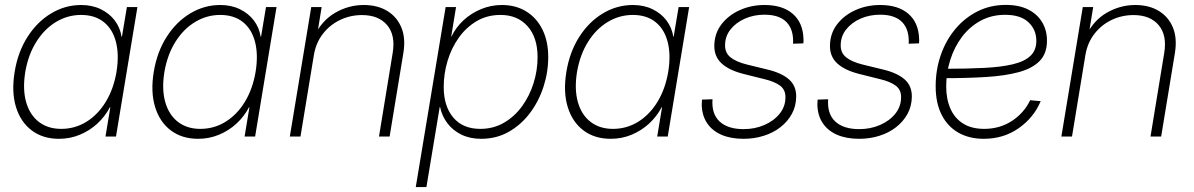

<svg xmlns="http://www.w3.org/2000/svg" viewBox="-20 -551 4820 775"><path d="M218.3 9.3Q152.8 9.3 107.9 -24.7Q63 -58.6 44.4 -119.4Q25.9 -180.2 39.1 -260.7Q52.2 -341.3 91.1 -402.1Q129.9 -462.9 186.3 -496.8Q242.7 -530.8 307.6 -530.8Q352.1 -530.8 386.7 -513.9Q421.4 -497.1 443.1 -468.5Q464.8 -439.9 470.7 -402.8H472.2L492.2 -522.5H534.7L448.2 0H405.8L425.3 -117.7H423.3Q404.3 -81.1 373 -52.2Q341.8 -23.4 302.2 -7.1Q262.7 9.3 218.3 9.3ZM227.1 -30.8Q282.7 -30.8 329.1 -59.6Q375.5 -88.4 407 -140.1Q438.5 -191.9 450.2 -260.7Q461.4 -330.1 448 -381.8Q434.6 -433.6 398.7 -462.2Q362.8 -490.7 307.1 -490.7Q253.4 -490.7 206.5 -462.6Q159.7 -434.6 127 -382.8Q94.2 -331.1 82 -260.7Q70.8 -190.9 85.4 -139.2Q100.1 -87.4 136.7 -59.1Q173.3 -30.8 227.1 -30.8Z M779.8 9.3Q714.4 9.3 669.4 -24.7Q624.5 -58.6 606 -119.4Q587.4 -180.2 600.6 -260.7Q613.8 -341.3 652.6 -402.1Q691.4 -462.9 747.8 -496.8Q804.2 -530.8 869.1 -530.8Q913.6 -530.8 948.2 -513.9Q982.9 -497.1 1004.6 -468.5Q1026.4 -439.9 1032.2 -402.8H1033.7L1053.7 -522.5H1096.2L1009.8 0H967.3L986.8 -117.7H984.9Q965.8 -81.1 934.6 -52.2Q903.3 -23.4 863.8 -7.1Q824.2 9.3 779.8 9.3ZM788.6 -30.8Q844.2 -30.8 890.6 -59.6Q937 -88.4 968.5 -140.1Q1000 -191.9 1011.7 -260.7Q1022.9 -330.1 1009.5 -381.8Q996.1 -433.6 960.2 -462.2Q924.3 -490.7 868.7 -490.7Q814.9 -490.7 768.1 -462.6Q721.2 -434.6 688.5 -382.8Q655.8 -331.1 643.6 -260.7Q632.3 -190.9 647 -139.2Q661.6 -87.4 698.2 -59.1Q734.9 -30.8 788.6 -30.8Z M1247.1 -329.6 1192.9 0H1149.9L1236.3 -522.5H1278.3L1258.8 -401.9L1247.6 -403.3Q1278.8 -468.3 1333 -499.5Q1387.2 -530.8 1447.8 -530.8Q1503.9 -530.8 1543.2 -506.8Q1582.5 -482.9 1600.3 -439.5Q1618.2 -396 1607.9 -335.4L1552.7 0H1509.8L1564.9 -336.4Q1577.1 -408.2 1543 -449.2Q1508.8 -490.2 1440.9 -490.2Q1394 -490.2 1352.8 -470.5Q1311.5 -450.7 1283.4 -414.6Q1255.4 -378.4 1247.1 -329.6Z M1658.2 204.1 1778.8 -522.5H1820.8L1801.3 -403.3H1802.2Q1820.3 -440.9 1851.3 -469.5Q1882.3 -498 1922.1 -514.4Q1961.9 -530.8 2005.9 -530.8Q2062.5 -530.8 2104.5 -504.6Q2146.5 -478.5 2169.7 -431.4Q2192.9 -384.3 2192.9 -320.8Q2192.9 -259.8 2173.8 -200.9Q2154.8 -142.1 2119.1 -94.7Q2083.5 -47.4 2033.7 -19Q1983.9 9.3 1921.9 9.3Q1877 9.3 1842.5 -7.6Q1808.1 -24.4 1786.1 -53.2Q1764.2 -82 1756.3 -119.1H1754.9L1701.2 204.1ZM1918.5 -30.8Q1971.7 -30.8 2014.4 -55.7Q2057.1 -80.6 2087.4 -122.3Q2117.7 -164.1 2133.8 -215.6Q2149.9 -267.1 2149.9 -320.3Q2149.9 -399.9 2109.4 -445.3Q2068.8 -490.7 2000.5 -490.7Q1946.3 -490.7 1903.8 -465.6Q1861.3 -440.4 1831.5 -398.4Q1801.8 -356.4 1786.4 -304.7Q1771 -252.9 1771 -200.2Q1771 -122.1 1809.8 -76.4Q1848.6 -30.8 1918.5 -30.8Z M2445.3 9.3Q2379.9 9.3 2335 -24.7Q2290 -58.6 2271.5 -119.4Q2252.9 -180.2 2266.1 -260.7Q2279.3 -341.3 2318.1 -402.1Q2356.9 -462.9 2413.3 -496.8Q2469.7 -530.8 2534.7 -530.8Q2579.1 -530.8 2613.8 -513.9Q2648.4 -497.1 2670.2 -468.5Q2691.9 -439.9 2697.8 -402.8H2699.2L2719.2 -522.5H2761.7L2675.3 0H2632.8L2652.3 -117.7H2650.4Q2631.3 -81.1 2600.1 -52.2Q2568.8 -23.4 2529.3 -7.1Q2489.7 9.3 2445.3 9.3ZM2454.1 -30.8Q2509.8 -30.8 2556.2 -59.6Q2602.5 -88.4 2634 -140.1Q2665.5 -191.9 2677.2 -260.7Q2688.5 -330.1 2675 -381.8Q2661.6 -433.6 2625.7 -462.2Q2589.8 -490.7 2534.2 -490.7Q2480.5 -490.7 2433.6 -462.6Q2386.7 -434.6 2354 -382.8Q2321.3 -331.1 2309.1 -260.7Q2297.9 -190.9 2312.5 -139.2Q2327.1 -87.4 2363.8 -59.1Q2400.4 -30.8 2454.1 -30.8Z M2981.4 9.3Q2929.2 9.3 2891.8 -7.1Q2854.5 -23.4 2834 -54.2Q2813.5 -85 2812.5 -128.4Q2812.5 -133.8 2813 -138.4Q2813.5 -143.1 2813.5 -148.9L2856 -150.4Q2851.6 -91.3 2884.8 -60.5Q2918 -29.8 2981.4 -29.8Q3026.9 -29.8 3065.2 -46.4Q3103.5 -63 3127 -92Q3150.4 -121.1 3150.4 -158.2Q3150.9 -188.5 3128.9 -205.1Q3106.9 -221.7 3065.9 -231.4L2981.9 -252.4Q2923.3 -267.1 2893.1 -294.7Q2862.8 -322.3 2863.3 -366.7Q2863.8 -415.5 2891.8 -452.4Q2919.9 -489.3 2965.8 -510Q3011.7 -530.8 3065.9 -530.8Q3138.7 -530.8 3179.7 -495.4Q3220.7 -460 3223.1 -396Q3223.6 -391.1 3223.4 -386.2Q3223.1 -381.3 3222.7 -376L3181.2 -374.5Q3184.1 -431.2 3155 -461.4Q3126 -491.7 3065.9 -491.7Q3022.9 -491.7 2986.8 -475.8Q2950.7 -460 2928.7 -432.1Q2906.7 -404.3 2906.7 -368.2Q2906.2 -337.9 2928.7 -319.6Q2951.2 -301.3 2995.1 -290.5L3079.1 -270Q3135.7 -256.3 3165 -230.2Q3194.3 -204.1 3193.8 -160.6Q3193.4 -122.6 3176.3 -91.3Q3159.2 -60.1 3129.9 -37.4Q3100.6 -14.6 3062.3 -2.7Q3023.9 9.3 2981.4 9.3Z M3448.2 9.3Q3396 9.3 3358.6 -7.1Q3321.3 -23.4 3300.8 -54.2Q3280.3 -85 3279.3 -128.4Q3279.3 -133.8 3279.8 -138.4Q3280.3 -143.1 3280.3 -148.9L3322.8 -150.4Q3318.4 -91.3 3351.6 -60.5Q3384.8 -29.8 3448.2 -29.8Q3493.7 -29.8 3532 -46.4Q3570.3 -63 3593.8 -92Q3617.2 -121.1 3617.2 -158.2Q3617.7 -188.5 3595.7 -205.1Q3573.7 -221.7 3532.7 -231.4L3448.7 -252.4Q3390.1 -267.1 3359.9 -294.7Q3329.6 -322.3 3330.1 -366.7Q3330.6 -415.5 3358.6 -452.4Q3386.7 -489.3 3432.6 -510Q3478.5 -530.8 3532.7 -530.8Q3605.5 -530.8 3646.5 -495.4Q3687.5 -460 3689.9 -396Q3690.4 -391.1 3690.2 -386.2Q3689.9 -381.3 3689.5 -376L3647.9 -374.5Q3650.9 -431.2 3621.8 -461.4Q3592.8 -491.7 3532.7 -491.7Q3489.7 -491.7 3453.6 -475.8Q3417.5 -460 3395.5 -432.1Q3373.5 -404.3 3373.5 -368.2Q3373 -337.9 3395.5 -319.6Q3418 -301.3 3461.9 -290.5L3545.9 -270Q3602.5 -256.3 3631.8 -230.2Q3661.1 -204.1 3660.6 -160.6Q3660.2 -122.6 3643.1 -91.3Q3626 -60.1 3596.7 -37.4Q3567.4 -14.6 3529.1 -2.7Q3490.7 9.3 3448.2 9.3Z M3950.7 9.3Q3892.1 9.3 3848.4 -15.6Q3804.7 -40.5 3780.8 -87.9Q3756.8 -135.3 3756.8 -202.6Q3756.8 -270 3777.6 -329.3Q3798.3 -388.7 3836.4 -434.1Q3874.5 -479.5 3926.3 -505.4Q3978 -531.2 4040 -531.2Q4093.3 -531.2 4130.4 -512.5Q4167.5 -493.7 4186.8 -460.9Q4206.1 -428.2 4206.1 -386.7Q4206.1 -335.4 4176.8 -305.2Q4147.5 -274.9 4092.8 -260Q4038.1 -245.1 3960.9 -240.2Q3883.8 -235.4 3787.6 -235.4L3791.5 -273.4Q3882.3 -273.4 3951.7 -276.9Q4021 -280.3 4068.1 -291.5Q4115.2 -302.7 4139.2 -325.4Q4163.1 -348.1 4163.1 -386.2Q4163.1 -431.2 4131.3 -461.2Q4099.6 -491.2 4037.1 -491.2Q3981.9 -491.2 3937.7 -467Q3893.6 -442.9 3862.8 -401.9Q3832 -360.8 3815.7 -309.1Q3799.3 -257.3 3799.3 -201.7Q3799.3 -151.4 3816.2 -112.8Q3833 -74.2 3867.2 -52.5Q3901.4 -30.8 3952.6 -30.8Q4015.6 -30.8 4064.7 -63Q4113.8 -95.2 4138.2 -146.5L4180.7 -142.6Q4152.8 -76.2 4091.8 -33.4Q4030.8 9.3 3950.7 9.3Z M4361.3 -329.6 4307.1 0H4264.2L4350.6 -522.5H4392.6L4373 -401.9L4361.8 -403.3Q4393.1 -468.3 4447.3 -499.5Q4501.5 -530.8 4562 -530.8Q4618.2 -530.8 4657.5 -506.8Q4696.8 -482.9 4714.6 -439.5Q4732.4 -396 4722.2 -335.4L4667 0H4624L4679.2 -336.4Q4691.4 -408.2 4657.2 -449.2Q4623 -490.2 4555.2 -490.2Q4508.3 -490.2 4467 -470.5Q4425.8 -450.7 4397.7 -414.6Q4369.6 -378.4 4361.3 -329.6Z"/></svg>

Font: Inter 28pt ExtraLight
Style: Italic
Weight: 250
Italic angle: -9.3988°
Designer: Rasmus Andersson
Foundry: rsms
Version: Version 4.001;git-66647c0bb